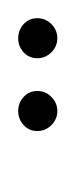

<svg xmlns="http://www.w3.org/2000/svg" viewBox="44 -688 83 211"><g transform="rotate(-90 85.5 -582.5)"><path d="M69 -561Q60 -561 53.5 -567.5Q47 -574 47 -583Q47 -592 53.5 -598Q60 -604 69 -604Q78 -604 84.5 -598Q91 -592 91 -583Q91 -574 84.5 -567.5Q78 -561 69 -561ZM149 -561Q140 -561 133.5 -567.5Q127 -574 127 -583Q127 -592 133.5 -598Q140 -604 149 -604Q158 -604 164.5 -598Q171 -592 171 -583Q171 -574 164.5 -567.5Q158 -561 149 -561Z"/></g></svg>

Font: Alumni Sans SC Thin
Style: Italic
Weight: 100
Italic angle: -8°
Designer: Robert E. Leuschke
Foundry: Robert E. Leuschke
Version: Version 1.016